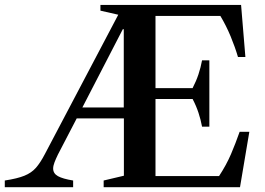

<svg xmlns="http://www.w3.org/2000/svg" viewBox="-44 -782 1109 802"><path d="M-24 0V-28Q28.5 -36 58 -48Q87.5 -60 106 -81Q124.5 -102 143.5 -138.5L450 -720.5L375.5 -737.5V-761.5H963L981 -544H950Q938 -585 919.5 -629.8Q901 -674.5 876.5 -715.5H605.5V-414H760.5Q775.5 -443 785 -471.5Q794.5 -500 800 -530H830.5V-253H800Q794.5 -282.5 785 -311.2Q775.5 -340 760.5 -368.5H605.5V-46.5H871Q901.5 -93 920.8 -138Q940 -183 957 -231.5H997.5L958.5 0H389V-28L473.5 -48V-287.5H276.5L198 -136.5Q189 -118 183.5 -103.5Q178 -89 178 -78Q178 -57.5 198 -46.2Q218 -35 261.5 -28V0ZM300 -333H473V-660H469Z"/></svg>

Font: Libre Caslon Text Medium
Style: Regular
Weight: 500
Designer: Pablo Impallari, Rodrigo Fuenzalida, Katja Schimmel
Foundry: Pablo Impallari, Rodrigo Fuenzalida
Version: Version 2.000